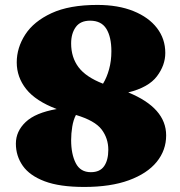

<svg xmlns="http://www.w3.org/2000/svg" viewBox="-20 -740 732 780"><path d="M322 19.5Q222.5 19.5 161.5 -3.5Q100.5 -26.5 72.5 -66.5Q44.5 -106.5 44.5 -156.5Q44.5 -206.5 84.2 -244.2Q124 -282 210.5 -297Q125 -329.5 86.5 -378Q48 -426.5 48 -486.5Q48 -546 82.5 -599.5Q117 -653 189.2 -686.5Q261.5 -720 375.5 -720Q460 -720 522 -695Q584 -670 617.8 -626Q651.5 -582 651.5 -525Q651.5 -475 617.5 -430Q583.5 -385 501 -364.5Q655 -301.5 655 -190Q655 -129.5 616.5 -82.2Q578 -35 503.8 -7.8Q429.5 19.5 322 19.5ZM269 -563.5Q269 -507 299 -467Q329 -427 398.5 -400Q414 -425 423.2 -458.8Q432.5 -492.5 432.5 -531.5Q432.5 -590 412 -623Q391.5 -656 346 -656Q306.5 -656 287.8 -630Q269 -604 269 -563.5ZM269 -171Q269 -114 287.8 -77.2Q306.5 -40.5 349 -40.5Q386 -40.5 403 -65Q420 -89.5 420 -131.5Q420 -178 392.8 -214Q365.5 -250 288.5 -273Q278 -253 273.5 -225.2Q269 -197.5 269 -171Z"/></svg>

Font: Fraunces 9pt Soft Black
Style: Regular
Weight: 900
Version: Version 1.000;[b76b70a41]